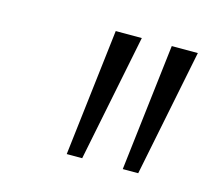

<svg xmlns="http://www.w3.org/2000/svg" viewBox="-53 -766 420 384"><g transform="rotate(15 157.0 -573.5)"><path d="M113 -442 144 -705H198L145 -442ZM229 -442 260 -705H314L261 -442Z"/></g></svg>

Font: Nunito Sans 7pt Condensed ExtraLight
Style: Italic
Weight: 250
Width: 3
Italic angle: -9°
Designer: Vernon Adams
Foundry: Vernon Adams
Version: Version 3.101;gftools[0.9.27]